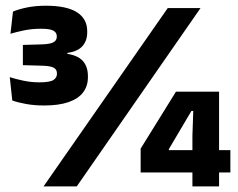

<svg xmlns="http://www.w3.org/2000/svg" viewBox="-20 -668 854 688"><path d="M138 -290Q103 -290 72.8 -295.5Q42.5 -301 24 -308L15 -391.5Q37 -384.5 64.2 -378.8Q91.5 -373 121 -373Q158.5 -373 171.2 -381.2Q184 -389.5 184 -403V-405Q184 -411.5 181.5 -416.5Q179 -421.5 173.5 -424.8Q168 -428 158.2 -430Q148.5 -432 134 -432.5L62 -434.5V-507L131 -509Q159.5 -510 171.5 -516.5Q183.5 -523 183.5 -536.5V-538Q183.5 -551.5 171.2 -558.2Q159 -565 127 -565Q94 -565 65.5 -559Q37 -553 17.5 -547L26.5 -626.5Q48 -635.5 78 -641.5Q108 -647.5 144.5 -647.5Q219 -647.5 255.8 -624Q292.5 -600.5 292.5 -556.5V-552Q292.5 -522 275.5 -502.8Q258.5 -483.5 221.5 -478.5V-466L215 -476Q258 -470.5 276.5 -450Q295 -429.5 295 -395.5V-390.5Q295 -360 278 -337.2Q261 -314.5 226 -302.2Q191 -290 138 -290ZM136 0 581 -639H698.5L255 0ZM669.5 0V-181.5L672.5 -270.5H666L585 -133.5V-102L540.5 -130H805.5V-50H484V-135.5L610.5 -339.5H765V0Z"/></svg>

Font: Anek Tamil Medium
Style: Bold
Weight: 700
Version: Version 1.003